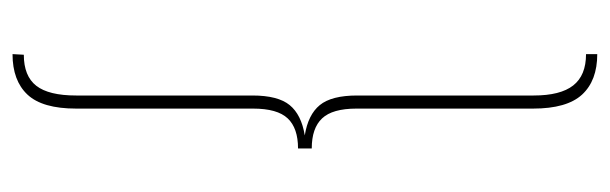

<svg xmlns="http://www.w3.org/2000/svg" viewBox="-355 -503 978 308"><g transform="rotate(-90 134.0 -349.0)"><path d="M201.2 -817.9 200.2 -799.8Q166 -799.8 150.4 -779.8Q134.8 -759.8 134.8 -715.8V-433.1Q134.8 -392.1 119.4 -373.3Q104 -354.5 70.8 -349.1Q104 -343.8 119.4 -325Q134.8 -306.2 134.8 -265.1V18.1Q134.8 61 150.9 81.5Q167 102.1 201.2 102.1V120.1Q158.7 120.1 136.2 95.7Q113.8 71.3 113.8 17.1V-266.1Q113.8 -304.7 98.1 -321.3Q82.5 -337.9 49.8 -337.9V-359.9Q82.5 -359.9 98.1 -376.5Q113.8 -393.1 113.8 -432.1V-715.8Q113.8 -770 136.2 -793.9Q158.7 -817.9 201.2 -817.9Z"/></g></svg>

Font: Fira Sans Compressed Thin
Style: Regular
Weight: 100
Width: 1
Designer: Carrois Corporate & Edenspiekermann AG
Foundry: Carrois Corporate GbR & Edenspiekermann AG
Version: Version 4.203;PS 004.203;hotconv 1.0.88;makeotf.lib2.5.64775